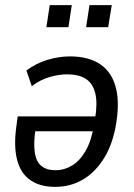

<svg xmlns="http://www.w3.org/2000/svg" viewBox="-20 -720 523 749"><path d="M195 9Q136 9 98 -17.5Q60 -44 46.5 -97.5Q33 -151 44 -228L49 -266H368L359 -208H102L120 -226Q110 -164 115.5 -126.5Q121 -89 141.5 -72.5Q162 -56 196 -56Q231 -56 261.5 -74.5Q292 -93 314.5 -132.5Q337 -172 347 -234L351 -258Q361 -318 351.5 -356.5Q342 -395 314.5 -412.5Q287 -430 242 -430Q211 -430 175 -420Q139 -410 104 -384L83 -445Q122 -474 166.5 -487Q211 -500 253 -500Q326 -500 371.5 -469Q417 -438 432.5 -376Q448 -314 430 -220Q415 -146 380.5 -94.5Q346 -43 299 -17Q252 9 195 9ZM316 -614 329 -700H416L402 -614ZM161 -614 174 -700H260L247 -614Z"/></svg>

Font: Nunito Sans 10pt Condensed Medium
Style: Italic
Weight: 500
Width: 3
Italic angle: -9°
Designer: Vernon Adams
Foundry: Vernon Adams
Version: Version 3.101;gftools[0.9.27]